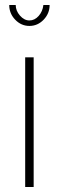

<svg xmlns="http://www.w3.org/2000/svg" viewBox="-20 -750 237 770"><path d="M81 0V-520H115V0ZM98 -668Q119 -668 135 -686Q151 -704 154 -730H179Q179 -696 155 -671Q131 -646 98 -646Q65 -646 41 -671Q17 -696 17 -730H43Q43 -707 60 -687.5Q77 -668 98 -668Z"/></svg>

Font: Raleway ExtraLight
Style: Regular
Weight: 200
Designer: Matt McInerney, Pablo Impallari, Rodrigo Fuenzalida
Foundry: Matt McInerney, Pablo Impallari, Rodrigo Fuenzalida
Version: Version 4.026